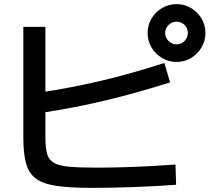

<svg xmlns="http://www.w3.org/2000/svg" viewBox="-20 -875 1040 930"><path d="M425 35Q320 35 254.5 25.5Q189 16 154 -10Q119 -36 106 -84Q93 -132 93 -210V-745H200V-208Q200 -159 208 -130Q216 -101 240.5 -86.5Q265 -72 314.5 -67.5Q364 -63 447 -63Q510 -63 578 -65Q646 -67 711 -70.5Q776 -74 830 -78L833 20Q790 23 738 26Q686 29 631 31Q576 33 523 34Q470 35 425 35ZM162 -425Q248 -438 323.5 -452.5Q399 -467 471 -484Q543 -501 617.5 -522Q692 -543 776 -570L804 -476Q647 -426 495 -389.5Q343 -353 178 -328ZM835 -575Q797 -575 765 -594Q733 -613 714 -645Q695 -677 695 -715Q695 -754 714 -785.5Q733 -817 765 -836Q797 -855 835 -855Q874 -855 905.5 -836Q937 -817 956 -785.5Q975 -754 975 -715Q975 -677 956 -645Q937 -613 905.5 -594Q874 -575 835 -575ZM835 -660Q858 -660 874 -676.5Q890 -693 890 -715Q890 -738 874 -754Q858 -770 835 -770Q813 -770 796.5 -754Q780 -738 780 -715Q780 -693 796.5 -676.5Q813 -660 835 -660Z"/></svg>

Font: M PLUS 2 Thin Medium
Style: Regular
Weight: 500
Version: Version 1.001